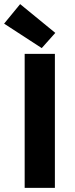

<svg xmlns="http://www.w3.org/2000/svg" viewBox="-43 -914 364 934"><path d="M160 -680 -23 -799 55 -894 226 -754ZM77 0V-652H224V0Z"/></svg>

Font: TypoPRO Source Sans Pro
Style: Bold
Weight: 700
Designer: Paul D. Hunt
Foundry: Adobe Systems Incorporated
Version: Version 2.020;PS 2.000;hotconv 1.0.86;makeotf.lib2.5.63406